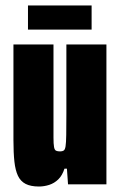

<svg xmlns="http://www.w3.org/2000/svg" viewBox="-20 -672 439 700"><path d="M122 8Q92 8 73.5 -1.5Q55 -11 45.5 -31Q36 -51 32.5 -83Q29 -115 29 -161V-510H175V-236Q175 -195 175 -171Q175 -147 177 -136Q179 -125 184.5 -122.5Q190 -120 199 -120Q207 -120 212 -123Q217 -126 219 -138.5Q221 -151 221.5 -180Q222 -209 222 -259V-510H368V0H228L224 -57H215Q207 -32 192.5 -18Q178 -4 159.5 2Q141 8 122 8ZM82 -564V-652H314V-564Z"/></svg>

Font: Saira ExtraCondensed Black
Style: Regular
Weight: 900
Width: 2
Designer: Hector Gatti with collaboration of the Omnibus-Type team
Foundry: Omnibus-Type
Version: Version 1.101